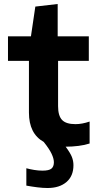

<svg xmlns="http://www.w3.org/2000/svg" viewBox="-20 -722 495 962"><path d="M218 220Q195 220 167 216.5Q139 213 112 208V121Q130 126 151.5 129.5Q173 133 193 133Q225 133 237.5 123Q250 113 250 91Q250 73 238.5 48.5Q227 24 199 -11Q125 -52 125 -158V-417H20V-540H135L157 -689L269 -702V-540H425V-417H271V-190Q271 -142 291 -121Q311 -100 358 -100Q391 -100 429 -113V-3Q405 5 373 9Q341 13 309 13Q332 44 340 64Q348 84 348 106Q348 160 313 190Q278 220 218 220Z"/></svg>

Font: Encode Sans Wide
Style: SemiBold
Weight: 600
Designer: Pablo Impallari, Andres Torresi
Foundry: Pablo Impallari, Andres Torresi
Version: Version 1.000; ttfautohint (v1.00) -l 8 -r 50 -G 200 -x 14 -